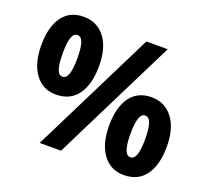

<svg xmlns="http://www.w3.org/2000/svg" viewBox="-124 -878 1128 1040"><g transform="rotate(20 439.5 -358.0)"><path d="M190 -724Q268 -724 313.5 -665Q359 -606 359 -501Q359 -395 316 -335.5Q273 -276 190 -276Q115 -276 70.5 -336Q26 -396 26 -501Q26 -607 68.5 -665.5Q111 -724 190 -724ZM677 -714 322 0H199L554 -714ZM192 -619Q169 -619 159.5 -588Q150 -557 150 -499Q150 -441 159.5 -410Q169 -379 192 -379Q234 -379 234 -499Q234 -558 224.5 -588.5Q215 -619 192 -619ZM685 -440Q762 -440 807.5 -380.5Q853 -321 853 -217Q853 -110 810 -51Q767 8 685 8Q609 8 564.5 -52Q520 -112 520 -217Q520 -323 562.5 -381.5Q605 -440 685 -440ZM686 -335Q664 -335 654 -304Q644 -273 644 -215Q644 -157 654 -126Q664 -95 686 -95Q710 -95 719.5 -127Q729 -159 729 -215Q729 -272 719 -303.5Q709 -335 686 -335Z"/></g></svg>

Font: Noto Sans Lao UI SemCond ExtBd
Style: Regular
Weight: 800
Width: 4
Designer: Monotype Design Team
Foundry: Monotype Imaging Inc.
Version: Version 2.000; ttfautohint (v1.8.4.7-5d5b)